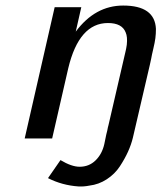

<svg xmlns="http://www.w3.org/2000/svg" viewBox="-20 -499 582 692"><path d="M69 0 177 -473H273L253 -385Q323 -479 424 -479Q538 -479 542 -395Q542 -377 540 -361.5Q538 -346 532.5 -323Q527 -300 525 -288L520 -265Q510 -222 489.5 -134Q469 -46 459 -3Q453 22 441.5 47.5Q430 73 412 100.5Q394 128 365 147Q336 166 302 170Q282 174 263 173Q204 169 153 143L198 78Q238 102 267 102Q301 102 324.5 79Q348 56 356 20L363 -14Q365 -20 366.5 -28Q368 -36 369 -40.5Q370 -45 371 -48L433 -316Q435 -324 437 -338Q440 -366 433 -382Q420 -416 369 -416Q265 -416 226 -253L168 0Z"/></svg>

Font: Coval
Style: Italic
Weight: 400
Foundry: Context Ltd
Version: Version 001.000